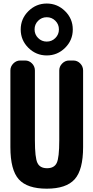

<svg xmlns="http://www.w3.org/2000/svg" viewBox="-20 -1080 540 1109"><path d="M299.8 -860.4Q320.3 -880.9 320.3 -910.2Q320.3 -939.5 299.8 -960Q279.3 -980.5 250 -980.5Q220.7 -980.5 200.2 -960Q179.7 -939.5 179.7 -910.2Q179.7 -880.9 200.2 -860.4Q220.7 -839.8 250 -839.8Q279.3 -839.8 299.8 -860.4ZM144 -803.7Q99.6 -847.7 99.6 -909.7Q99.6 -971.7 144 -1015.6Q188.5 -1059.6 250 -1059.6Q311.5 -1059.6 356 -1015.6Q400.4 -971.7 400.4 -909.7Q400.4 -847.7 356 -803.7Q311.5 -759.8 250 -759.8Q188.5 -759.8 144 -803.7ZM403.3 -730.5Q426.8 -730.5 443.4 -713.4Q460 -696.3 460 -672.9V-230.5Q460 -98.6 411.1 -44.4Q362.3 9.8 250 9.8Q137.7 9.8 88.9 -43.9Q40 -97.7 40 -230.5V-672.9Q40 -696.3 57.1 -713.4Q74.2 -730.5 96.7 -730.5H125Q148.4 -730.5 165 -713.4Q181.6 -696.3 181.6 -672.9V-269.5Q181.6 -168.9 196.3 -138.7Q210.9 -108.4 252 -108.4Q293 -108.4 307.6 -138.7Q322.3 -168.9 322.3 -269.5V-672.9Q322.3 -696.3 339.4 -713.4Q356.4 -730.5 378.9 -730.5Z"/></svg>

Font: Rounded Mgen+ 2m bold
Style: Bold
Weight: 700
Designer: [Source Han Sans]
Ryoko NISHIZUKA  (kana & ideographs); Paul D. Hunt (Latin, Greek & Cyrillic); Wenlong ZHANG  (bopomofo
Version: Version 1.059.20150602